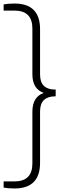

<svg xmlns="http://www.w3.org/2000/svg" viewBox="-40 -838 356 1088"><path d="M42 230Q6.5 230 -19.5 225V190H42Q143.5 190 143.5 88.5V-205Q143.5 -289 208 -311.5Q143.5 -333.5 143.5 -417.5V-676.5Q143.5 -778 42 -778H-19.5V-813Q6.5 -818 42 -818Q187 -818 187 -673V-416.5Q187 -372 209 -351.2Q231 -330.5 271.5 -330.5H275.5V-292H271.5Q231 -292 209 -271.2Q187 -250.5 187 -206V85Q187 230 42 230Z"/></svg>

Font: Encode Sans Condensed ExtraLight
Style: Regular
Weight: 200
Width: 3
Designer: Multiple Designers
Foundry: Impallari Type
Version: Version 3.000; ttfautohint (v1.8.3) -l 8 -r 50 -G 200 -x 14 